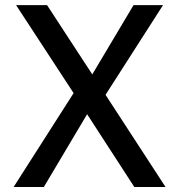

<svg xmlns="http://www.w3.org/2000/svg" viewBox="-20 -743 713 763"><path d="M513.7 0 326.2 -289.1 154.3 0H34.2L272.5 -373L43.9 -722.7H167L346.7 -447.3L510.7 -722.7H627.9L399.4 -366.2L637.7 0Z"/></svg>

Font: Josefin Sans CFJ
Style: Regular
Weight: 400
Designer: Santiago Orozco
Foundry: Typemade
Version: Version 2.000